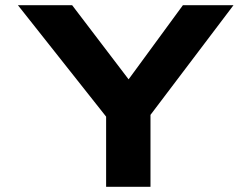

<svg xmlns="http://www.w3.org/2000/svg" viewBox="-20 -720 969 740"><path d="M389 0V-320L406 -249L49 -700H258L520 -356H433L685 -700H880L553 -268L560 -328V0Z"/></svg>

Font: Lexend Tera
Style: Bold
Weight: 700
Designer: Bonnie Shaver-Troup, Thomas Jockin
Foundry: Lexend
Version: Version 1.007